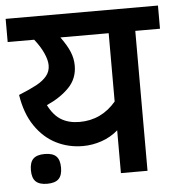

<svg xmlns="http://www.w3.org/2000/svg" viewBox="-58 -674 684 737"><g transform="rotate(-5 284.5 -305.5)"><path d="M577.6 -539.1H482.4V0H379.9V-165Q352.1 -140.6 316.4 -128.4Q280.8 -116.2 244.1 -116.2Q189 -116.2 141.6 -139.9Q94.2 -163.6 61 -212.2Q27.8 -260.7 16.6 -333Q60.1 -350.6 85.7 -364.5Q111.3 -378.4 125.5 -395.8Q139.6 -413.1 139.6 -436.5Q139.6 -457 127.2 -484.4Q114.7 -511.7 92.8 -539.1H-9.3V-628.4H577.6ZM379.9 -539.1H193.8Q218.3 -505.4 228.8 -479.5Q239.3 -453.6 239.3 -426.8Q239.3 -377 206.3 -342.8Q173.3 -308.6 119.6 -284.7Q139.6 -244.6 168.7 -227.1Q197.8 -209.5 239.3 -209.5Q323.7 -209.5 379.9 -275.9ZM152.8 -41Q152.8 -11.2 138.9 2.4Q125 16.1 94.7 16.1Q64.5 16.1 50.5 2.4Q36.6 -11.2 36.6 -41Q36.6 -71.3 50.5 -85Q64.5 -98.6 94.7 -98.6Q125 -98.6 138.9 -85Q152.8 -71.3 152.8 -41Z"/></g></svg>

Font: Varta
Style: Bold
Weight: 700
Designer: Joana Correia, Viktoriya Grabowska, Eben Sorkin
Foundry: Sorkin Type
Version: Version 1.002; ttfautohint (v1.3) -l 8 -r 24 -G 200 -x 12 -H